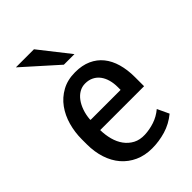

<svg xmlns="http://www.w3.org/2000/svg" viewBox="-227 -864 971 971"><g transform="rotate(-45 258.0 -378.5)"><path d="M272 10.3Q220.7 10.3 179.9 -8.3Q139.2 -26.9 110.8 -59.8Q82.5 -92.8 67.6 -138.4Q52.7 -184.1 52.7 -238.3V-274.4Q52.7 -324.2 65.9 -371.6Q79.1 -418.9 106 -456.1Q132.8 -493.2 173.6 -515.6Q214.4 -538.1 269 -538.1Q318.4 -538.1 355.2 -521.5Q392.1 -504.9 416.5 -474.6Q440.9 -444.3 453.1 -401.6Q465.3 -358.9 465.3 -306.6V-241.2H151.9Q151.9 -240.7 151.6 -241.2Q151.4 -241.7 151.4 -241.2Q151.9 -206.1 160.6 -173.3Q169.4 -140.6 187.3 -116.2Q205.1 -91.8 231.9 -77.6Q258.8 -63.5 294.9 -64.9Q330.1 -66.4 364.7 -77.9Q399.4 -89.4 429.2 -114.3L458.5 -51.8Q417.5 -18.1 369.4 -3.9Q321.3 10.3 272 10.3ZM264.2 -461.9Q241.2 -461.9 221.9 -450.7Q202.6 -439.5 188.2 -419.9Q173.8 -400.4 164.6 -374Q155.3 -347.7 152.8 -316.9Q153.3 -316.4 153.3 -314.5Q153.3 -312.5 153.3 -312H368.2V-332Q368.2 -359.9 361.6 -383.5Q355 -407.2 341.8 -424.8Q328.6 -442.4 309.1 -452.1Q289.6 -461.9 264.2 -461.9ZM331.1 -605H255.4L74.2 -767.1H203.6Z"/></g></svg>

Font: Ufes Sans
Style: Regular
Weight: 400
Designer: Ricardo Esteves, Filipe Motta, Cassio Ferreira, Ana Quintelato & Breno Mello
Foundry: ProDesignUfes - Ricardo Esteves, Filipe Motta, Cassio Ferreira, Ana Quintelato & Breno Mello (This is a derivative work,
Version: Version 2.0